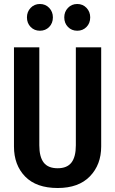

<svg xmlns="http://www.w3.org/2000/svg" viewBox="-20 -928 577 962"><path d="M487 -194Q487 -103 430.5 -44.5Q374 14 269 14Q162 14 106 -43.5Q50 -101 50 -194V-691H177V-200Q177 -142 199 -113.5Q221 -85 269 -85Q316 -85 338 -113.5Q360 -142 360 -200V-691H487ZM245 -841Q245 -812 226.5 -793Q208 -774 180 -774Q152 -774 133.5 -793Q115 -812 115 -841Q115 -869 133.5 -888.5Q152 -908 180 -908Q208 -908 226.5 -888.5Q245 -869 245 -841ZM432 -841Q432 -812 413.5 -793Q395 -774 367 -774Q339 -774 320.5 -793Q302 -812 302 -841Q302 -869 320.5 -888.5Q339 -908 367 -908Q395 -908 413.5 -888.5Q432 -869 432 -841Z"/></svg>

Font: Fira Sans Compressed Medium
Style: Regular
Weight: 500
Width: 1
Designer: bBox Type GmbH & Carrois Corporate GbR & Edenspiekermann AG
Foundry: bBox Type GmbH & Carrois Corporate GbR & Edenspiekermann AG
Version: Version 4.301